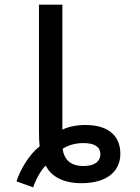

<svg xmlns="http://www.w3.org/2000/svg" viewBox="-20 -780 603 828"><path d="M51 2 123 28C133 -3 156 -46 177 -66C195 -29 240 10 331 10C446 10 499 -45 499 -117C499 -193 449 -241 348 -241C302 -241 267 -230 249 -221V-760H148V-215C148 -187 149 -168 151 -149C106 -114 68 -50 51 2ZM340 -64C281 -64 256 -95 250 -138C267 -150 299 -163 340 -163C390 -163 413 -145 413 -115C413 -87 392 -64 340 -64Z"/></svg>

Font: Noto Sans Mono SemiCondensed Medium
Style: Regular
Weight: 500
Width: 4
Designer: Monotype Design Team
Foundry: Monotype Imaging Inc.
Version: Version 2.014